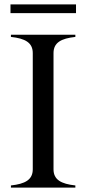

<svg xmlns="http://www.w3.org/2000/svg" viewBox="-20 -859 395 879"><path d="M30 -10V0H325V-10C260 -17 225 -36 225 -84V-616C225 -664 260 -683 325 -690V-700H30V-690C95 -683 130 -664 130 -616V-84C130 -36 95 -17 30 -10ZM28 -839V-799H328V-839Z"/></svg>

Font: Sprat Condesed
Style: Regular
Weight: 400
Width: 3
Designer: Ethan Nakache
Foundry: Collletttivo
Version: Version 2.000;Glyphs 3.2 (3217)